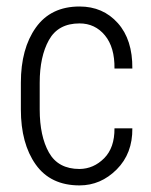

<svg xmlns="http://www.w3.org/2000/svg" viewBox="-20 -558 462 588"><path d="M223.6 -40.5Q266.6 -41 298.8 -73.2Q331.1 -105.5 330.6 -165H385.3Q386.2 -87.9 337.4 -39.1Q288.6 9.8 223.6 9.8Q134.8 9.8 89.4 -54.2Q43.9 -118.2 43.9 -222.7V-304.7Q43.9 -409.2 89.8 -473.6Q135.7 -538.1 223.6 -538.1Q295.4 -538.1 340.8 -487.3Q386.2 -436.5 385.3 -348.1H330.6Q331.5 -413.1 301.3 -449.7Q271 -486.3 223.6 -486.3Q158.2 -486.3 129.9 -435.5Q101.6 -384.8 101.6 -304.7V-222.7Q101.6 -141.1 129.9 -90.8Q158.2 -40.5 223.6 -40.5Z"/></svg>

Font: RobotoCondensed-Light
Style: Light
Weight: 300
Designer: Google
Version: Version 1.200311; 2013